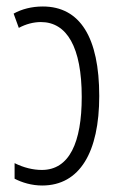

<svg xmlns="http://www.w3.org/2000/svg" viewBox="-20 -562 371 592"><path d="M112 -542C78 -542 47 -534 22 -520L38 -476C60 -488 84 -494 106 -494C186 -494 232 -417 232 -263C232 -123 194 -38 109 -38C82 -38 53 -45 25 -59V-11C48 1 78 10 110 10C226 10 286 -93 286 -266C286 -446 227 -542 112 -542Z"/></svg>

Font: Noto Sans UI Condensed Light
Style: Regular
Weight: 300
Width: 3
Designer: Monotype Design Team
Foundry: Monotype Imaging Inc.
Version: Version 1.901